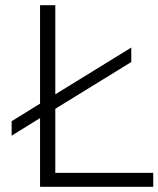

<svg xmlns="http://www.w3.org/2000/svg" viewBox="-20 -723 613 743"><path d="M25 -254 135 -322V-703H194V-358L488 -539V-483L194 -302V-54H573V0H135V-266L25 -198Z"/></svg>

Font: Metropolitano Light
Style: Regular
Weight: 300
Designer: Fonts by Alex Slobzheninov & Chris M. Simpson / Changes by Cristiano Sobral
Foundry: Fonts by Alex Slobzheninov & Chris M. Simpson / Changes by Cristiano Sobral
Version: Version 1.00;August 30, 2020;FontCreator 13.0.0.2681 64-bit